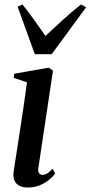

<svg xmlns="http://www.w3.org/2000/svg" viewBox="-20 -826 404 857"><path d="M102 11Q83.5 11 68.2 4Q53 -3 45.2 -18.5Q37.5 -34 41 -59.5Q42 -70 46.8 -99.2Q51.5 -128.5 58 -170.8Q64.5 -213 72 -262.2Q79.5 -311.5 87 -362.2Q94.5 -413 100.5 -458.5L41 -478.5L44 -497L197.5 -524L216.5 -510.5L151.5 -78.5Q148.5 -59.5 154.8 -52.5Q161 -45.5 169.5 -45.5Q180 -45.5 190 -51.2Q200 -57 215 -73L226 -51.5Q215.5 -37 197.8 -22.5Q180 -8 156.2 1.5Q132.5 11 102 11ZM135.5 -584 58.5 -796.5 80.5 -806Q104.5 -776 130.2 -740Q156 -704 183 -665.5Q220 -700 258.2 -735.2Q296.5 -770.5 341.5 -806L364.5 -793.5L210.5 -584Z"/></svg>

Font: Merriweather 120pt Medium
Style: Italic
Weight: 500
Italic angle: -7.8°
Version: Version 2.101